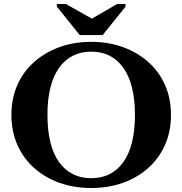

<svg xmlns="http://www.w3.org/2000/svg" viewBox="-20 -929 911 959"><path d="M378 -754H493L607 -896V-909H565L403 -815H476L309 -909H264V-896ZM435 10Q349 10 276.5 -16Q204 -42 150 -90.5Q96 -139 66.5 -206Q37 -273 37 -355Q37 -437 66.5 -504Q96 -571 150 -619Q204 -667 276.5 -693.5Q349 -720 435 -720Q522 -720 594.5 -693.5Q667 -667 721 -619Q775 -571 804.5 -504Q834 -437 834 -355Q834 -273 804.5 -206Q775 -139 721 -90.5Q667 -42 594.5 -16Q522 10 435 10ZM435 -39Q488 -39 528 -59.5Q568 -80 596.5 -120Q625 -160 639.5 -219Q654 -278 654 -355Q654 -432 639.5 -490.5Q625 -549 596.5 -589.5Q568 -630 528 -650.5Q488 -671 436 -671Q384 -671 343.5 -650.5Q303 -630 274.5 -589.5Q246 -549 231.5 -490.5Q217 -432 217 -355Q217 -278 231.5 -219Q246 -160 274.5 -120Q303 -80 343.5 -59.5Q384 -39 435 -39Z"/></svg>

Font: Roboto Serif 120pt Expanded SemiBold
Style: Regular
Weight: 600
Width: 7
Designer: Greg Gazdowicz
Foundry: Commercial Type
Version: Version 1.008